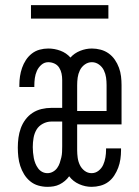

<svg xmlns="http://www.w3.org/2000/svg" viewBox="-20 -716 540 744"><path d="M164 8Q146 8 128.5 3Q111 -2 97 -13.5Q83 -25 73.5 -40.5Q64 -56 58.5 -73Q53 -90 51 -108Q49 -126 49 -144Q49 -163 51.5 -182Q54 -201 60.5 -219Q67 -237 78.5 -252.5Q90 -268 106 -278.5Q122 -289 141 -293.5Q160 -298 179 -298H221V-406Q221 -419 218.5 -431Q216 -443 209.5 -453.5Q203 -464 191.5 -469.5Q180 -475 167 -475Q152 -475 140.5 -465Q129 -455 123 -441.5Q117 -428 115 -413.5Q113 -399 113 -384V-379H55V-387Q55 -404 57.5 -420.5Q60 -437 65.5 -453Q71 -469 80.5 -483.5Q90 -498 103.5 -508.5Q117 -519 133.5 -523.5Q150 -528 167 -528Q191 -528 214 -519.5Q237 -511 253 -493Q268 -510 290.5 -519Q313 -528 336 -528Q353 -528 370 -523.5Q387 -519 401 -509Q415 -499 425 -484.5Q435 -470 441 -453.5Q447 -437 449 -420Q451 -403 451 -386V-234H279V-134Q279 -120 281 -105Q283 -90 289.5 -76.5Q296 -63 308 -54Q320 -45 335 -45Q350 -45 362 -54.5Q374 -64 380 -77.5Q386 -91 388.5 -106Q391 -121 391 -136V-141H449V-133Q449 -116 446.5 -99Q444 -82 438 -66Q432 -50 422.5 -35.5Q413 -21 399.5 -11Q386 -1 369 3.5Q352 8 335 8Q310 8 286.5 -2.5Q263 -13 248 -33Q241 -23 231.5 -15Q222 -7 211 -1.5Q200 4 188 6Q176 8 164 8ZM279 -286H393V-386Q393 -401 391 -415.5Q389 -430 382.5 -443.5Q376 -457 363.5 -466Q351 -475 336 -475Q321 -475 308.5 -466Q296 -457 289.5 -443.5Q283 -430 281 -415.5Q279 -401 279 -386ZM164 -45Q175 -45 185 -50.5Q195 -56 201.5 -65Q208 -74 211.5 -84.5Q215 -95 217.5 -105.5Q220 -116 220.5 -127Q221 -138 221 -149V-245H179Q162 -245 146 -236.5Q130 -228 121.5 -213.5Q113 -199 110 -181.5Q107 -164 107 -146Q107 -136 108 -125Q109 -114 111 -103.5Q113 -93 117 -83Q121 -73 127.5 -64Q134 -55 143.5 -50Q153 -45 164 -45ZM100 -644V-696H400V-644Z"/></svg>

Font: Iosevka Light
Style: Regular
Weight: 300
Monospace: yes
Designer: Belleve Invis
Foundry: Belleve Invis
Version: Version 32.5.0; ttfautohint (v1.8.4)